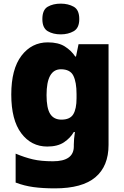

<svg xmlns="http://www.w3.org/2000/svg" viewBox="-20 -796 683 1056"><path d="M243 -563Q301 -563 336.5 -540.5Q372 -518 394 -485H398L412 -553H577V1Q577 118 504.5 179Q432 240 282 240Q215 240 164 233Q113 226 66 208V49Q116 70 161 80.5Q206 91 271 91Q386 91 386 9V-1Q386 -30 392 -70H386Q367 -37 332 -13.5Q297 10 240 10Q152 10 97 -63Q42 -136 42 -276Q42 -416 98 -489.5Q154 -563 243 -563ZM315 -415Q236 -415 236 -273Q236 -201 256 -169.5Q276 -138 318 -138Q365 -138 383 -167.5Q401 -197 401 -256V-279Q401 -344 383.5 -379.5Q366 -415 315 -415ZM314 -776Q355 -776 385.5 -759Q416 -742 416 -691Q416 -642 385.5 -624.5Q355 -607 314 -607Q272 -607 242.5 -624.5Q213 -642 213 -691Q213 -742 242.5 -759Q272 -776 314 -776Z"/></svg>

Font: Noto Sans Cherokee Black
Style: Regular
Weight: 900
Designer: Monotype Design Team
Foundry: Monotype Imaging Inc.
Version: Version 2.001; ttfautohint (v1.8.4.7-5d5b)